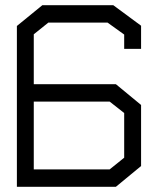

<svg xmlns="http://www.w3.org/2000/svg" viewBox="-20 -720 603 739"><path d="M426 -1H45V-620L143 -700H416L523 -621V-532H458V-587L394 -633H166L110 -588V-396H426L523 -316V-81ZM458 -285 402 -329H110V-68H402L458 -113Z"/></svg>

Font: Turret Road Medium
Style: Regular
Weight: 500
Designer: Noponies
Foundry: Noponies
Version: Version 1.001; ttfautohint (v1.8)